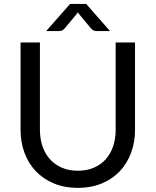

<svg xmlns="http://www.w3.org/2000/svg" viewBox="-20 -928 776 957"><path d="M556.5 -281V-716.5H653V-281Q653 -219 633.2 -166Q613.5 -113 576.8 -74.2Q540 -35.5 487 -13.5Q434 8.5 368 8.5Q302 8.5 249 -13.5Q196 -35.5 159 -74.2Q122 -113 102.2 -166Q82.5 -219 82.5 -281V-716.5H179V-281.5Q179 -236.5 191.8 -199Q204.5 -161.5 228.8 -134.5Q253 -107.5 288.2 -92.2Q323.5 -77 368 -77Q412.5 -77 447.5 -92Q482.5 -107 506.8 -134Q531 -161 543.8 -198.5Q556.5 -236 556.5 -281ZM528.5 -773H463.5Q457.5 -773 449.2 -775.2Q441 -777.5 432.5 -787.5L374 -858L368 -867L362 -858L303.5 -787.5Q295 -777.5 286.8 -775.2Q278.5 -773 272.5 -773H210L329.5 -908.5H409.5Z"/></svg>

Font: Lato
Style: Regular
Weight: 400
Designer: Lukasz Dziedzic with Adam Twardoch and Botio Nikoltchev
Foundry: tyPoland Lukasz Dziedzic
Version: Version 2.010; 2014-09-01; http://www.latofonts.com/; ttfaut